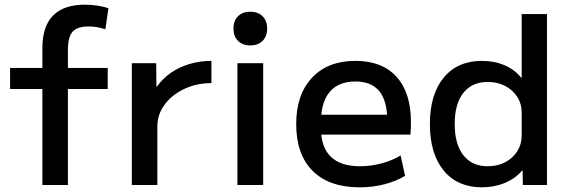

<svg xmlns="http://www.w3.org/2000/svg" viewBox="-20 -790 2433 820"><path d="M161 0V-410H23V-500H161V-585Q161 -677 206.5 -723.5Q252 -770 342 -770Q370 -770 396 -766Q422 -762 443 -755L430 -665Q394 -677 359 -677Q310 -677 290 -654.5Q270 -632 270 -577V-500H440V-410H270V0Z M543 0V-520H647L648 -420H650Q675 -455 710.5 -479.5Q746 -504 790.5 -517Q835 -530 883 -530V-435Q819 -435 766.5 -410Q714 -385 683 -343Q652 -301 652 -250V0Z M994 0V-520H1104V0ZM1049 -596Q1016 -596 996.5 -615.5Q977 -635 977 -668Q977 -701 996.5 -720.5Q1016 -740 1049 -740Q1082 -740 1101.5 -720.5Q1121 -701 1121 -668Q1121 -635 1101.5 -615.5Q1082 -596 1049 -596Z M1516 10Q1386 10 1315.5 -60Q1245 -130 1245 -260Q1245 -386 1312.5 -458Q1380 -530 1498 -530Q1612 -530 1673.5 -462Q1735 -394 1735 -269Q1735 -256 1734.5 -240Q1734 -224 1733 -215H1305V-300H1651L1634 -274Q1634 -359 1600 -400.5Q1566 -442 1498 -442Q1426 -442 1388.5 -398Q1351 -354 1351 -270V-240Q1351 -161 1393 -120.5Q1435 -80 1517 -80Q1564 -80 1609 -92Q1654 -104 1691 -126L1710 -39Q1672 -16 1622 -3Q1572 10 1516 10Z M2038 10Q1934 10 1875 -61.5Q1816 -133 1816 -260Q1816 -387 1875 -458.5Q1934 -530 2038 -530Q2091 -530 2134.5 -511.5Q2178 -493 2206 -458H2208V-730H2316V0H2213L2212 -62H2210Q2182 -28 2136.5 -9Q2091 10 2038 10ZM2062 -80Q2105 -80 2137.5 -97Q2170 -114 2189 -144Q2208 -174 2208 -211V-309Q2208 -347 2189 -376.5Q2170 -406 2137.5 -423Q2105 -440 2063 -440Q1996 -440 1959 -393.5Q1922 -347 1922 -260Q1922 -174 1959 -127Q1996 -80 2062 -80Z"/></svg>

Font: M PLUS 2 Thin Medium
Style: Regular
Weight: 500
Version: Version 1.001